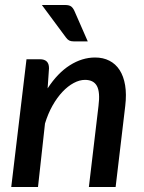

<svg xmlns="http://www.w3.org/2000/svg" viewBox="-20 -748 576 768"><path d="M25 0ZM25 0 86 -511H140Q157.5 -511 166.8 -502.2Q176 -493.5 176 -475L170.5 -394.5Q210.5 -456 259.5 -487Q308.5 -518 360.5 -518Q392.5 -518 417.5 -505.2Q442.5 -492.5 458.5 -467.8Q474.5 -443 480.5 -407Q486.5 -371 481 -324.5L442.5 0H335.5L374 -324.5Q381 -379 367.8 -403.8Q354.5 -428.5 320 -428.5Q298 -428.5 274.8 -416Q251.5 -403.5 230 -380.8Q208.5 -358 190.2 -325.8Q172 -293.5 160 -254L132 0ZM240.5 -728Q257 -728 264.8 -722Q272.5 -716 278 -703.5L331 -582.5H274.5Q263.5 -582.5 256.8 -586Q250 -589.5 243.5 -598.5L147.5 -728Z"/></svg>

Font: Lato Semibold
Style: Italic
Weight: 600
Italic angle: -7°
Designer: Lukasz Dziedzic
Foundry: tyPoland Lukasz Dziedzic
Version: Version 2.006; 2014-01-15